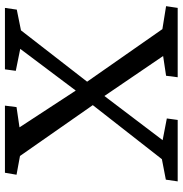

<svg xmlns="http://www.w3.org/2000/svg" viewBox="-1 -739 740 778"><g transform="rotate(-90 369.0 -350.0)"><path d="M23 0 30 -48 113 -64 332 -344 126 -639 50 -653 58 -700H330L324 -653L242 -641L391 -413L560 -638L471 -656L477 -700H726L719 -652L635 -635L427 -367L640 -62L733 -47L726 0H445L451 -47L531 -59L369 -297L190 -61L278 -44L272 0Z"/></g></svg>

Font: Literata 7pt
Style: Italic
Weight: 400
Italic angle: -2°
Designer: Latin by Veronika Burian and Jose Scaglione. Greek by Irene Vlachou. Cyrillic by Vera Evstafieva
Foundry: TypeTogether
Version: Version 3.002